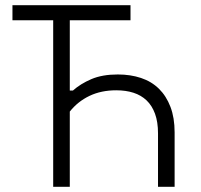

<svg xmlns="http://www.w3.org/2000/svg" viewBox="-20 -720 773 740"><path d="M185 0V-642H28V-700H483V-642H249V-371H261Q290 -397 332 -415Q374 -433 434 -433Q483 -433 523.5 -419.5Q564 -406 592.5 -378Q621 -350 637 -308Q653 -266 653 -210V0H589V-206Q589 -250 577.5 -281.5Q566 -313 545 -333Q524 -353 494.5 -362.5Q465 -372 428 -372Q370 -372 325 -350.5Q280 -329 249 -290V0Z"/></svg>

Font: Space Grotesk Light
Style: Regular
Weight: 300
Designer: Florian Karsten
Foundry: Florian Karsten
Version: Version 2.000